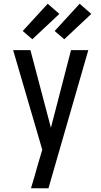

<svg xmlns="http://www.w3.org/2000/svg" viewBox="-20 -1002 540 1022"><path d="M145 0Q155 -33 164.5 -65.5Q174 -98 183 -131L205 -205L50 -735H142L251 -322L358 -735H450L238 0ZM322 -793 271 -837 404 -982 466 -928ZM152 -793 101 -837 234 -982 296 -928Z"/></svg>

Font: Iosevka Custom Medium
Style: Regular
Weight: 500
Monospace: yes
Designer: Belleve Invis
Foundry: Belleve Invis
Version: Version 32.5.0; ttfautohint (v1.8.4)